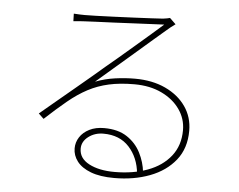

<svg xmlns="http://www.w3.org/2000/svg" viewBox="-53 -795 1106 888"><g transform="rotate(5 500.0 -351.0)"><path d="M256 -712Q269 -711 283.5 -710.5Q298 -710 307 -710Q322 -710 358.5 -711Q395 -712 442 -714Q489 -716 535.5 -718Q582 -720 618 -722Q654 -724 669 -725Q683 -727 688.5 -728Q694 -729 701 -731L729 -704Q719 -697 707.5 -688Q696 -679 685 -669Q668 -655 632 -623.5Q596 -592 550.5 -553Q505 -514 460.5 -475.5Q416 -437 381 -407Q425 -424 472.5 -430.5Q520 -437 564 -437Q645 -437 706 -408.5Q767 -380 801 -331Q835 -282 835 -219Q835 -137 791 -82Q747 -27 673 1Q599 29 508 29Q442 29 399 12.5Q356 -4 335 -31.5Q314 -59 314 -92Q314 -120 329.5 -144Q345 -168 374 -182.5Q403 -197 442 -197Q507 -197 548.5 -169.5Q590 -142 612 -99Q634 -56 639 -9L612 0Q605 -74 561 -122.5Q517 -171 441 -171Q401 -171 371.5 -148.5Q342 -126 342 -93Q342 -48 388.5 -23.5Q435 1 507 1Q593 1 660.5 -24Q728 -49 767 -98.5Q806 -148 806 -219Q806 -272 775.5 -315.5Q745 -359 690.5 -385Q636 -411 564 -411Q497 -411 445.5 -399.5Q394 -388 349.5 -364.5Q305 -341 259.5 -303.5Q214 -266 159 -215L135 -238Q171 -268 212 -302.5Q253 -337 293.5 -370.5Q334 -404 368 -433Q402 -462 423 -480Q444 -497 478.5 -526.5Q513 -556 551.5 -589Q590 -622 624 -651.5Q658 -681 677 -698Q661 -697 623.5 -695.5Q586 -694 538.5 -691.5Q491 -689 444.5 -687Q398 -685 361 -683.5Q324 -682 309 -681Q296 -680 284 -679.5Q272 -679 257 -677Z"/></g></svg>

Font: Noto Sans TC
Style: Regular
Weight: 100
Designer: Ryoko NISHIZUKA 西塚涼子 (kana, bopomofo & ideographs); Paul D. Hunt (Latin, Greek & Cyrillic); Sandoll Communications 산돌커뮤니
Foundry: Adobe
Version: Version 2.004;hotconv 1.0.118;makeotfexe 2.5.65603